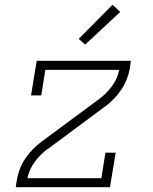

<svg xmlns="http://www.w3.org/2000/svg" viewBox="-20 -785 640 805"><path d="M46 0 51 -33Q55 -56 64 -78.5Q73 -101 86.5 -121Q100 -141 117.5 -159Q135 -177 154 -191L396 -370Q396 -370 396 -370Q396 -370 396 -370Q427 -393 450 -424.5Q473 -456 480 -492H170L153 -385H110L134 -530H529L524 -497Q520 -474 511 -451.5Q502 -429 488.5 -409Q475 -389 458 -371Q441 -353 421 -339L180 -160Q180 -160 179.5 -160Q179 -160 179 -160Q148 -137 125 -105.5Q102 -74 95 -38H405L422 -145H465L441 0ZM337 -598 310 -622 452 -765 484 -735Z"/></svg>

Font: Iosevka Curly Slab XLtEx
Style: Italic
Weight: 200
Width: 7
Italic angle: -9°
Monospace: yes
Designer: Belleve Invis
Foundry: Belleve Invis
Version: Version 11.1.0; ttfautohint (v1.8.3)